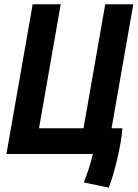

<svg xmlns="http://www.w3.org/2000/svg" viewBox="-20 -713 637 889"><path d="M345.7 0H410.2C399.9 43 386.7 84 368.2 131.8L483.4 155.8C509.8 91.8 542.5 -47.4 546.9 -119.1H496.6L597.2 -693.4H467.3L366.7 -119.1H160.6L261.2 -693.4H131.3L9.8 0Z"/></svg>

Font: Cascadia Code
Style: Bold Italic
Weight: 700
Italic angle: -10°
Monospace: yes
Designer: Aaron Bell
Foundry: Saja Typeworks
Version: Version 2404.023